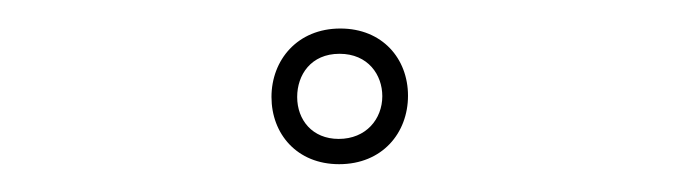

<svg xmlns="http://www.w3.org/2000/svg" viewBox="-20 -678 481 136"><path d="M221.1 -657.8C190.6 -657.8 172.3 -635.4 172.3 -609.3C172.3 -583.2 190.3 -561.7 220.2 -561.7C250.8 -561.7 269 -583.8 269 -610.2C269 -636.5 250.8 -657.8 221.1 -657.8ZM219.9 -579.6C201.2 -579.6 190.5 -593.1 190.5 -609.3C190.5 -624.9 200.2 -639.9 220.5 -639.9C240.8 -639.9 250.8 -624.9 250.8 -609.9C250.8 -593.7 239.3 -579.6 219.9 -579.6Z"/></svg>

Font: Sinatra
Style: Regular
Weight: 400
Designer: Fahmi
Version: Version 0.1